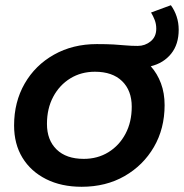

<svg xmlns="http://www.w3.org/2000/svg" viewBox="-20 -709 705 736"><path d="M293 7Q215 7 156.5 -22.5Q98 -52 66 -104.5Q34 -157 34 -228Q34 -318 74.5 -388.5Q115 -459 187 -499.5Q259 -540 351 -540Q390 -540 415.5 -538.5Q441 -537 462 -535Q483 -533 508 -533Q536 -533 557.5 -550.5Q579 -568 579 -599Q579 -617 573 -632.5Q567 -648 559 -661L635 -689Q649 -670 657 -646Q665 -622 665 -595Q665 -539 636 -503Q607 -467 558 -455Q583 -427 597 -389.5Q611 -352 611 -306Q611 -216 570 -145.5Q529 -75 457.5 -34Q386 7 293 7ZM301 -100Q354 -100 395.5 -125.5Q437 -151 461 -196Q485 -241 485 -300Q485 -362 448 -398Q411 -434 344 -434Q291 -434 249.5 -408.5Q208 -383 184 -338Q160 -293 160 -234Q160 -172 197 -136Q234 -100 301 -100Z"/></svg>

Font: Montserrat SemiBold
Style: Italic
Weight: 600
Italic angle: -11.3°
Designer: Julieta Ulanovsky
Foundry: Julieta Ulanovsky
Version: Version 9.000; ttfautohint (v1.8.4.7-5d5b)